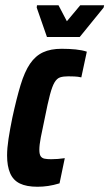

<svg xmlns="http://www.w3.org/2000/svg" viewBox="-20 -704 417 732"><path d="M123 8Q81 8 55.5 -4.5Q30 -17 18.5 -44Q7 -71 7 -111Q7 -139 12.5 -175Q18 -211 27 -255Q43 -329 58.5 -380Q74 -431 94.5 -461Q115 -491 144 -504.5Q173 -518 215 -518Q244 -518 268.5 -515.5Q293 -513 311 -507L290 -409Q277 -412 263.5 -412.5Q250 -413 240 -413Q221 -413 209 -409Q197 -405 188 -390Q179 -375 170.5 -343Q162 -311 151 -255Q141 -209 135.5 -180Q130 -151 130 -133Q130 -116 135 -108.5Q140 -101 150 -99Q160 -97 175 -97Q187 -97 200.5 -98Q214 -99 227 -101L207 -5Q184 2 163.5 5Q143 8 123 8ZM159 -563 120 -675 121 -684H203L235 -623L286 -684H377L375 -675L284 -563Z"/></svg>

Font: Saira ExtraCondensed ExtraBold
Style: Italic
Weight: 800
Width: 2
Italic angle: -12°
Designer: Hector Gatti with collaboration of the Omnibus-Type team
Foundry: Omnibus-Type
Version: Version 1.101